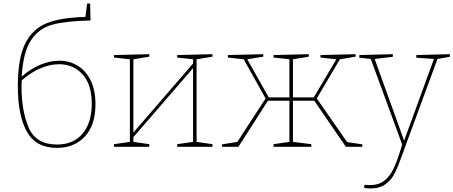

<svg xmlns="http://www.w3.org/2000/svg" viewBox="-20 -832 2569 1088"><path d="M521 -242Q521 -123 461 -58.5Q401 6 302 6Q184 6 132.5 -85.5Q81 -177 81 -345Q81 -502 123 -585.5Q165 -669 246 -701Q327 -733 464 -736L474 -812H491L493 -716Q354 -713 277.5 -692.5Q201 -672 156 -604.5Q111 -537 103 -398Q153 -442 208 -465Q263 -488 315 -488Q373 -488 419.5 -460Q466 -432 493.5 -376.5Q521 -321 521 -242ZM500 -244Q500 -353 448 -410.5Q396 -468 315 -468Q263 -468 208 -444.5Q153 -421 103 -376Q102 -364 102 -340Q102 -203 143 -108Q184 -13 304 -13Q396 -13 448 -75Q500 -137 500 -244Z M1184 -525V-511L1094 -496V-28L1184 -15V0H984V-15L1074 -28V-446L736 -55V-28L826 -15V0H626V-15L716 -28V-496L626 -506V-520L826 -525V-511L736 -496V-81L1074 -472V-496L984 -506V-520Z M1775 -274 1947 -27 2033 -14V0H1940L1761 -261H1640V-28L1744 -15V0H1530V-15L1620 -28V-261H1498L1331 0H1238V-14L1325 -28L1485 -274L1361 -496L1271 -506V-520L1472 -525V-511L1381 -496L1503 -280H1620V-496L1530 -506V-520L1730 -525V-511L1640 -496V-280H1758L1886 -496L1796 -506V-520L1995 -525V-511L1906 -496Z M2529 -525V-510L2459 -498L2274 5L2260 44Q2236 111 2217.5 148.5Q2199 186 2165.5 211Q2132 236 2079 236Q2066 236 2043 233L2046 215Q2066 217 2074 217Q2126 217 2158.5 191.5Q2191 166 2212.5 119Q2234 72 2259 -13L2081 -498L2016 -505V-520L2206 -525V-510L2103 -498L2270 -35L2439 -498L2339 -505V-520Z"/></svg>

Font: Bitter Pro Thin
Style: Regular
Weight: 250
Designer: Sol Matas, and Bitter project Authors
Foundry: Sol Matas
Version: Version 1.010